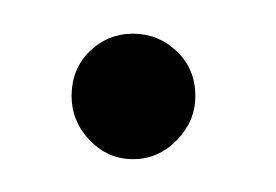

<svg xmlns="http://www.w3.org/2000/svg" viewBox="-20 -89 164 114"><path d="M59 5.5Q44 5.5 33.2 -5.8Q22.5 -17 22.5 -32Q22.5 -48 33.2 -58.5Q44 -69 59 -69Q74 -69 85 -58.5Q96 -48 96 -32Q96 -17 85 -5.8Q74 5.5 59 5.5Z"/></svg>

Font: Imbue 50pt Thin
Style: Regular
Weight: 100
Designer: Tyler Finck
Foundry: Etcetera Type Company
Version: Version 1.102; ttfautohint (v1.8.3)